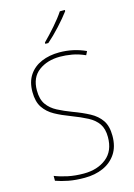

<svg xmlns="http://www.w3.org/2000/svg" viewBox="-141 -1022 768 1103"><g transform="rotate(-15 243.5 -470.5)"><path d="M437 -182Q437 -118 408.5 -75.5Q380 -33 331.5 -11.5Q283 10 221 10Q167 10 125.5 2Q84 -6 51 -18V-47Q86 -33 129 -24Q172 -15 223 -15Q304 -15 357 -57Q410 -99 410 -182Q410 -231 389.5 -261Q369 -291 330 -311.5Q291 -332 236 -353Q185 -372 145 -394Q105 -416 81.5 -451Q58 -486 58 -544Q58 -604 85 -644Q112 -684 159 -704Q206 -724 265 -724Q349 -724 422 -690L411 -668Q371 -686 333.5 -692.5Q296 -699 263 -699Q187 -699 136 -661Q85 -623 85 -546Q85 -493 107 -462Q129 -431 166.5 -411.5Q204 -392 249 -375Q306 -354 348 -331.5Q390 -309 413.5 -274.5Q437 -240 437 -182ZM360 -944Q334 -909 294.5 -866Q255 -823 219 -792H201V-800Q235 -834 271 -875Q307 -916 330 -951H360Z"/></g></svg>

Font: Noto Sans Khmer UI SemiCondensed Thin
Style: Regular
Weight: 100
Width: 4
Designer: Danh Hong and the Monotype Design Team
Foundry: Monotype Imaging Inc.
Version: Version 2.002; ttfautohint (v1.8.4.7-5d5b)